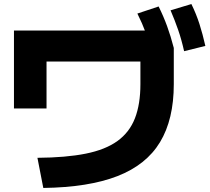

<svg xmlns="http://www.w3.org/2000/svg" viewBox="-20 -875 1040 949"><path d="M165 -95Q306 -96 403.5 -115.5Q501 -135 560.5 -178Q620 -221 647 -290.5Q674 -360 674 -459V-571H210V-339H49V-724H809L839 -638V-459Q839 -285 771 -172.5Q703 -60 560.5 -4.5Q418 51 194 54ZM733 -608Q718 -666 700.5 -713Q683 -760 659 -808L764 -843Q788 -795 806 -745.5Q824 -696 839 -638ZM890 -622Q877 -680 860.5 -727.5Q844 -775 823 -824L926 -855Q950 -806 966 -756Q982 -706 995 -648Z"/></svg>

Font: M PLUS 1 ExtraBold
Style: Regular
Weight: 800
Designer: Coji Morishita
Foundry: UNDERFOREST DESIGN
Version: Version 1.001